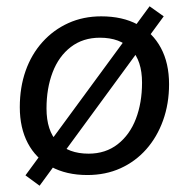

<svg xmlns="http://www.w3.org/2000/svg" viewBox="-20 -548 600 611"><path d="M258 9Q191 9 142.5 -17.5Q94 -44 68.5 -92.5Q43 -141 43 -207Q43 -270 61.5 -322.5Q80 -375 115 -414Q150 -453 197.5 -474.5Q245 -496 302 -496Q370 -496 418 -470Q466 -444 492 -395.5Q518 -347 518 -280Q518 -218 499 -165Q480 -112 445.5 -73Q411 -34 363.5 -12.5Q316 9 258 9ZM262 -59Q316 -59 354.5 -89Q393 -119 412.5 -170Q432 -221 432 -285Q432 -355 397 -391.5Q362 -428 298 -428Q244 -428 205.5 -398.5Q167 -369 147.5 -318Q128 -267 128 -203Q128 -132 163 -95.5Q198 -59 262 -59ZM106 43 61 10 456 -528 501 -496Z"/></svg>

Font: Nunito Sans 12pt ExtraLight 12pt Medium
Style: Italic
Weight: 500
Italic angle: -9°
Version: Version 3.101;gftools[0.9.27]